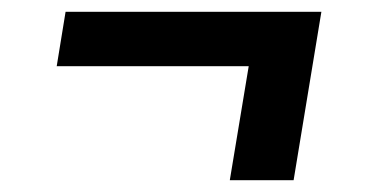

<svg xmlns="http://www.w3.org/2000/svg" viewBox="-20 -406 640 325"><path d="M369 -101 401 -294H76L91 -386H524L477 -101Z"/></svg>

Font: Iosevka Curly SmBdExObl
Style: Regular
Weight: 600
Width: 7
Italic angle: -9°
Monospace: yes
Designer: Belleve Invis
Foundry: Belleve Invis
Version: Version 11.1.0; ttfautohint (v1.8.3)